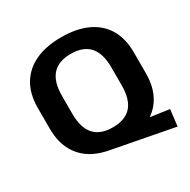

<svg xmlns="http://www.w3.org/2000/svg" viewBox="-174 -875 1112 1123"><g transform="rotate(-30 381.5 -313.5)"><path d="M275.7 0 327.4 -84 723.9 -27.8 710.7 83ZM381.5 10.1Q278.6 10.1 206.2 -23.7Q133.9 -57.5 95.4 -122.4Q57 -187.2 57 -279.3V-420.7Q57 -513.3 95.4 -577.9Q133.9 -642.5 206.2 -676.3Q278.6 -710.1 381.5 -710.1Q484.9 -710.1 557.5 -676.3Q630.1 -642.5 668.1 -577.9Q706 -513.3 706 -420.7V-279.3Q706 -187.2 668.1 -122.4Q630.1 -57.5 557.5 -23.7Q484.9 10.1 381.5 10.1ZM381.5 -102.1Q465.3 -102.1 506.8 -148.5Q548.2 -194.9 548.2 -289.7V-410.3Q548.2 -505.1 506.5 -551.5Q464.8 -597.9 381.5 -597.9Q298.1 -597.9 256.5 -551.5Q214.8 -505.1 214.8 -410.3V-289.7Q214.8 -194.9 256.5 -148.5Q298.1 -102.1 381.5 -102.1Z"/></g></svg>

Font: Pathway Extreme 8pt Thin
Style: Regular
Weight: 100
Version: Version 1.001;gftools[0.9.26]